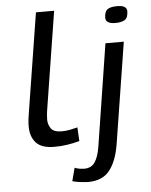

<svg xmlns="http://www.w3.org/2000/svg" viewBox="-62 -791 834 1062"><g transform="rotate(-5 355.0 -260.0)"><path d="M178 -740H279L192 -192Q191 -185 189.5 -172Q188 -159 188 -143Q188 -117 203 -94.5Q218 -72 263 -72Q286 -72 306.5 -76Q327 -80 351 -86L355 -10Q323 -1 288.5 4.5Q254 10 215 10Q145 10 114 -23.5Q83 -57 83 -114Q83 -133 85 -152.5Q87 -172 90 -187ZM628 -735Q657 -735 669.5 -726.5Q682 -718 682 -701Q681 -664 661.5 -653.5Q642 -643 611 -643Q557 -643 557 -677Q558 -711 574.5 -723Q591 -735 628 -735ZM648 -536 559 25Q544 118 504 169Q464 220 384 220Q372 220 345 217Q318 214 297 208L316 135Q331 141 345 143Q359 145 369 145Q409 145 428.5 115.5Q448 86 457 31L546 -536Z"/></g></svg>

Font: Georama ExtraExtended
Style: Italic
Weight: 400
Width: 8
Italic angle: -9°
Designer: Jean-Baptiste Levee
Foundry: Production Type
Version: Version 1.000